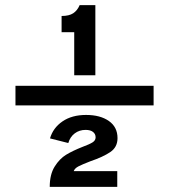

<svg xmlns="http://www.w3.org/2000/svg" viewBox="-20 -725 656 745"><path d="M268 -600H219V-663Q248 -663 264 -673.5Q280 -684 289 -705H350V-433H268ZM40 -392H576V-316H40ZM300 -155Q327 -165 339 -172.5Q351 -180 351 -192Q351 -205 341 -213Q331 -221 312 -221Q288 -221 270 -207.5Q252 -194 245 -170L174 -188Q186 -229 222.5 -254Q259 -279 314 -279Q369 -279 402.5 -255.5Q436 -232 436 -189Q436 -154 408 -135Q380 -116 330 -99Q299 -87 284.5 -79.5Q270 -72 266 -61H435V0H173Q173 -48 192 -78.5Q211 -109 236.5 -124.5Q262 -140 300 -155Z"/></svg>

Font: Overpass Mono Light
Style: Bold
Weight: 600
Monospace: yes
Designer: Delve Withrington, Dave Bailey
Foundry: Delve Fonts
Version: Version 1.000;DELV;Overpass